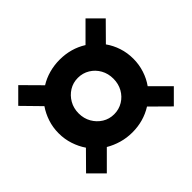

<svg xmlns="http://www.w3.org/2000/svg" viewBox="-159 -868 1007 1007"><g transform="rotate(-45 344.0 -365.0)"><path d="M97 -37 20 -114 115 -210Q93 -242 80 -281.5Q67 -321 67 -364Q67 -408 80 -447Q93 -486 115 -518L19 -616L96 -693L195 -593Q227 -613 265 -623.5Q303 -634 344 -634Q427 -634 494 -592L593 -691L668 -616L572 -519Q595 -487 608 -447.5Q621 -408 621 -364Q621 -321 608 -281Q595 -241 572 -209L669 -112L594 -37L494 -136Q427 -94 344 -94Q303 -94 265 -105Q227 -116 195 -135ZM344 -229Q380 -229 409.5 -247Q439 -265 456 -295.5Q473 -326 473 -364Q473 -402 456 -432.5Q439 -463 409.5 -481Q380 -499 344 -499Q308 -499 279 -481Q250 -463 232.5 -432.5Q215 -402 215 -364Q215 -326 232.5 -295.5Q250 -265 279 -247Q308 -229 344 -229Z"/></g></svg>

Font: Red Hat Display Black
Style: Regular
Weight: 900
Designer: Pentagram, MCKL
Foundry: Pentagram, MCKL
Version: Version 1.023; ttfautohint (v1.8.3)